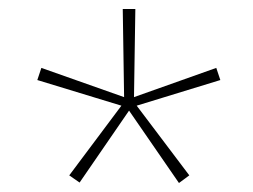

<svg xmlns="http://www.w3.org/2000/svg" viewBox="-20 -765 563 427"><path d="M134 -375 250 -530 63 -587 72 -614 256 -549 253 -745H281L278 -549L461 -614L470 -587L284 -530L401 -375L378 -358L267 -519L157 -359Z"/></svg>

Font: Noto Sans Devanagari UI Condensed Thin
Style: Regular
Weight: 100
Width: 3
Designer: Jelle Bosma - Monotype Design Team
Foundry: Monotype Imaging Inc.
Version: Version 2.004; ttfautohint (v1.8.4.7-5d5b)